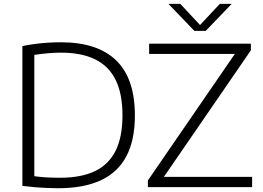

<svg xmlns="http://www.w3.org/2000/svg" viewBox="-20 -965 1354 990"><path d="M280 5.5Q249.5 5.5 220.8 4.2Q192 3 161.8 0.5Q131.5 -2 95.5 -6.5V-727.5Q127.5 -734 161.5 -738.5Q195.5 -743 229.2 -745Q263 -747 294.5 -747Q482 -747 578.8 -653.8Q675.5 -560.5 675.5 -370Q675.5 -241.5 631.2 -158.5Q587 -75.5 499 -35Q411 5.5 280 5.5ZM290 -48.5Q397.5 -48.5 468.8 -82.2Q540 -116 575.8 -187Q611.5 -258 611.5 -370Q611.5 -481.5 576.2 -553Q541 -624.5 470.5 -659Q400 -693.5 294 -693.5Q261.5 -693.5 227.5 -690.5Q193.5 -687.5 157 -682V-56.5Q185.5 -52.5 217 -50.5Q248.5 -48.5 290 -48.5ZM742.5 0V-34.5L1202 -703L1208 -687H749V-740H1273.5V-705.5L814 -37L808.5 -53H1280V0ZM982 -806 848.5 -945H909.5L1020.5 -826.5H1002.5L1113.5 -945H1174.5L1041 -806Z"/></svg>

Font: Encode Sans SemiExpanded Light
Style: Regular
Weight: 300
Width: 6
Designer: Multiple Designers
Foundry: Impallari Type
Version: Version 3.002